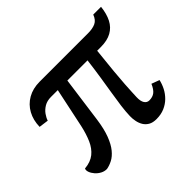

<svg xmlns="http://www.w3.org/2000/svg" viewBox="-141 -788 986 986"><g transform="rotate(-45 352.0 -294.5)"><path d="M127.5 10Q110 10.5 94 2Q78 -6.5 66.2 -20Q54.5 -33.5 49.5 -47.5Q44.5 -61.5 49 -71.5Q93 -75.5 120 -97.2Q147 -119 163 -155.5Q179 -192 189.5 -239.5L235 -455H185.5Q157 -455 137 -443Q117 -431 104.8 -413.8Q92.5 -396.5 87.5 -380.5L35.5 -387.5Q36.5 -435.5 56.8 -472.5Q77 -509.5 113.8 -530.5Q150.5 -551.5 200 -551.5H551Q584.5 -551.5 606 -561.5Q627.5 -571.5 638 -600.5H694.5Q689.5 -554 672.8 -521.5Q656 -489 625.2 -472Q594.5 -455 547.5 -455H521Q512 -373 507.2 -319.8Q502.5 -266.5 500.2 -233.5Q498 -200.5 497.2 -180.2Q496.5 -160 495.5 -143.5Q494.5 -114.5 504 -99.8Q513.5 -85 530.5 -85Q554.5 -85 570 -97Q585.5 -109 598 -138L641 -122Q635.5 -97.5 623.5 -74.2Q611.5 -51 592.5 -32.2Q573.5 -13.5 547.5 -2.2Q521.5 9 488.5 9Q462 9 445.2 -0.8Q428.5 -10.5 419 -26.2Q409.5 -42 405.8 -61Q402 -80 402.5 -98.5Q403.5 -131 408.5 -169.2Q413.5 -207.5 421 -252.2Q428.5 -297 436.2 -347.8Q444 -398.5 451 -455H304.5L270.5 -206Q262 -145 246.5 -104.5Q231 -64 211.2 -40Q191.5 -16 169.8 -4.8Q148 6.5 127.5 10Z"/></g></svg>

Font: Merriweather 28pt SemiBold
Style: Regular
Weight: 600
Version: Version 2.100